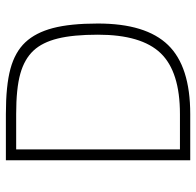

<svg xmlns="http://www.w3.org/2000/svg" viewBox="-27 -640 667 653"><g transform="rotate(-90 306.5 -313.5)"><path d="M245 0H88V-627H245Q342 -627 399 -611.5Q456 -596 489 -561Q522 -526 537.5 -467Q553 -408 553 -314Q553 -151 480 -75.5Q407 0 245 0ZM461 -533Q432 -564 382 -578Q332 -592 245 -592H125V-35H245Q389 -35 452 -100.5Q515 -166 515 -314Q515 -398 502 -450.5Q489 -503 461 -533Z"/></g></svg>

Font: Blinker ExtraLight
Style: Regular
Weight: 200
Designer: Juergen Huber
Foundry: supertype
Version: Version 1.017;hotconv 1.0.117;makeotfexe 2.5.65602